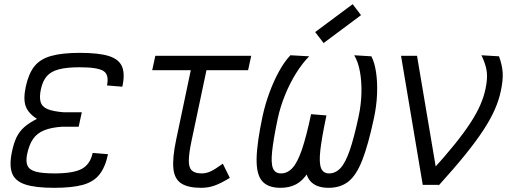

<svg xmlns="http://www.w3.org/2000/svg" viewBox="-20 -885 2440 919"><path d="M238.5 14Q149.5 14 100.5 -2.2Q51.5 -18.5 37.5 -56.8Q23.5 -95 37.5 -160Q46 -200.5 59.2 -228Q72.5 -255.5 95.8 -276.2Q119 -297 157 -316Q116 -342 103.2 -376Q90.5 -410 103.5 -471Q117 -533 144.8 -567.8Q172.5 -602.5 224.8 -617.2Q277 -632 362.5 -632Q452.5 -632 501 -616.8Q549.5 -601.5 564.2 -566.2Q579 -531 565.5 -470L492 -476Q503 -527.5 475.2 -545.2Q447.5 -563 360.5 -563Q300 -563 262.2 -553.2Q224.5 -543.5 204.5 -520.8Q184.5 -498 176 -459Q167.5 -420 174.5 -396.8Q181.5 -373.5 208.2 -362.5Q235 -351.5 286 -347.5H371.5L356.5 -278.5H277.5Q225 -275 191.2 -261.2Q157.5 -247.5 138.5 -220.2Q119.5 -193 110 -148Q102.5 -112 111.8 -91.8Q121 -71.5 152 -63.2Q183 -55 240.5 -55Q332 -55 372 -77Q412 -99 423.5 -153L497 -147Q484 -85 456 -49.8Q428 -14.5 376.5 -0.2Q325 14 238.5 14Z M943 14Q879.5 14 847 -7.5Q814.5 -29 809.8 -79.5Q805 -130 823 -215.5L902.5 -593H977.5L896.5 -209.5Q884 -150 883.8 -116.2Q883.5 -82.5 898.5 -68.8Q913.5 -55 945 -55Q968 -55 989.8 -65.5Q1011.5 -76 1046.5 -101.5L1080 -33.5Q1034.5 -6 1005 4Q975.5 14 943 14ZM708.5 -549 723.5 -618H1182.5L1167.5 -549Z M1553 14Q1493 14 1464.8 -18.8Q1436.5 -51.5 1438.5 -128.8Q1440.5 -206 1469 -338.5L1542.5 -332.5Q1520 -226 1513.2 -165.8Q1506.5 -105.5 1516.8 -80.2Q1527 -55 1555 -55Q1586 -55 1609.8 -80.5Q1633.5 -106 1654.2 -166Q1675 -226 1697 -330Q1708.5 -384.5 1710 -439.2Q1711.5 -494 1703 -541.2Q1694.5 -588.5 1675.5 -620.5L1757.5 -615.5Q1773 -586 1780 -539Q1787 -492 1784.8 -435Q1782.5 -378 1769.5 -318Q1742.5 -191.5 1714.2 -119Q1686 -46.5 1647.8 -16.2Q1609.5 14 1553 14ZM1323 14Q1263 14 1235 -17.8Q1207 -49.5 1208.2 -125Q1209.5 -200.5 1237 -330Q1249.5 -387 1270 -442.5Q1290.5 -498 1316.2 -544.5Q1342 -591 1370 -620.5L1460 -615.5Q1428 -583.5 1398 -535.8Q1368 -488 1345 -431.8Q1322 -375.5 1309.5 -318Q1288.5 -217.5 1282.5 -160Q1276.5 -102.5 1286.8 -78.8Q1297 -55 1325 -55Q1356.5 -55 1380.5 -81.8Q1404.5 -108.5 1425.5 -170.2Q1446.5 -232 1469 -338.5L1542.5 -332.5Q1521.5 -233 1500.5 -166Q1479.5 -99 1454.5 -59.5Q1429.5 -20 1397.5 -3Q1365.5 14 1323 14ZM1529 -679 1488.5 -731.5 1668 -865 1708 -812.5Z M2003.5 0 1899.5 -618H1976L2078.5 -10.5L2077 0ZM2080 2.5 2041.5 -61.5Q2107.5 -134 2154 -191.5Q2200.5 -249 2231 -295.8Q2261.5 -342.5 2279 -382.8Q2296.5 -423 2304 -460.5Q2314 -506.5 2310 -541Q2306 -575.5 2284.5 -620.5L2368.5 -615.5Q2383.5 -574 2386 -538.2Q2388.5 -502.5 2377 -448.5Q2368 -406 2348.5 -361.2Q2329 -316.5 2295.2 -264.5Q2261.5 -212.5 2208.8 -147Q2156 -81.5 2080 2.5Z"/></svg>

Font: Victor Mono Thin
Style: Italic
Weight: 100
Italic angle: -12°
Monospace: yes
Designer: Rune Bjørnerås
Version: Version 1.561;gftools[0.9.30]